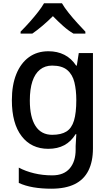

<svg xmlns="http://www.w3.org/2000/svg" viewBox="-20 -892 670 1165"><path d="M291 253Q232 253 182.5 244.5Q133 236 94 218V125Q135 147 187 159.5Q239 172 297 172Q367 172 403 130Q439 88 439 16V-6L443 -78H439Q411 -33 370 -11Q329 11 273 11Q170 11 111 -66Q52 -143 52 -284Q52 -376 79 -442.5Q106 -509 155.5 -545Q205 -581 274 -581Q328 -581 370.5 -559.5Q413 -538 442 -494H446L458 -570H544V8Q544 88 516.5 143Q489 198 433 225.5Q377 253 291 253ZM297 -74Q351 -74 383 -94Q415 -114 429 -160.5Q443 -207 443 -285Q443 -345 431.5 -392.5Q420 -440 388 -467Q356 -494 296 -494Q253 -494 222.5 -469.5Q192 -445 176.5 -398Q161 -351 161 -282Q161 -181 195.5 -127.5Q230 -74 297 -74ZM105 -688V-700Q134 -729 161.5 -760Q189 -791 211.5 -820Q234 -849 247 -872H356Q371 -846 396.5 -814Q422 -782 449.5 -752Q477 -722 498 -700V-688H426Q395 -706 363 -734.5Q331 -763 301 -794Q270 -763 237.5 -735.5Q205 -708 176 -688Z"/></svg>

Font: Menbere
Style: Regular
Weight: 400
Designer: Aleme Tadesse
Foundry: Sorkin Type Co
Version: Version 1.000